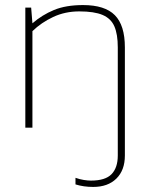

<svg xmlns="http://www.w3.org/2000/svg" viewBox="-20 -504 588 758"><path d="M348 234Q310 234 278 224V198Q295 204 311 206.5Q327 209 339 209Q396 209 420.5 183.5Q445 158 445 110V-317Q445 -369 431.5 -400Q418 -431 385 -445Q352 -459 293 -459Q237 -459 190 -437Q143 -415 108 -381V0H80V-474H103L108 -412Q146 -445 193 -464.5Q240 -484 308 -484Q394 -484 433.5 -444Q473 -404 473 -317V110Q473 168 439.5 201Q406 234 348 234Z"/></svg>

Font: Kanit Thin
Style: Regular
Weight: 250
Designer: Katatrad Team
Foundry: CadsonDemak
Version: Version 2.000; ttfautohint (v1.8.3)